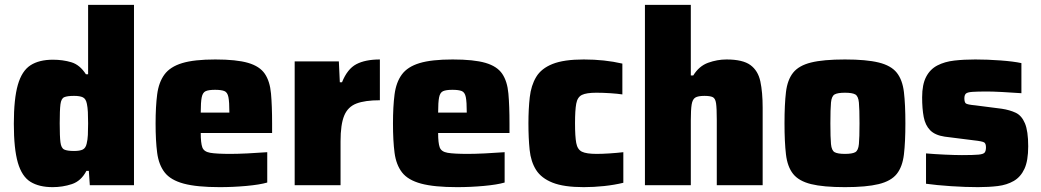

<svg xmlns="http://www.w3.org/2000/svg" viewBox="-20 -763 4288 791"><path d="M197 8Q141 8 105.5 -14Q70 -36 53.5 -93Q37 -150 37 -253Q37 -356 53.5 -413.5Q70 -471 105.5 -494Q141 -517 198 -517Q239 -517 274 -506.5Q309 -496 334 -457H343V-743H532V0H350L346 -59H336Q314 -17 276 -4.5Q238 8 197 8ZM285 -141Q309 -141 321 -147Q333 -153 337 -171Q341 -187 342 -207Q343 -227 343 -255Q343 -282 342 -301.5Q341 -321 338 -335Q334 -356 321.5 -362Q309 -368 285 -368Q257 -368 244.5 -362.5Q232 -357 229 -333Q226 -309 226 -255Q226 -201 229 -177Q232 -153 244.5 -147Q257 -141 285 -141Z M885 8Q791 8 737 -6.5Q683 -21 658.5 -52.5Q634 -84 627.5 -133.5Q621 -183 621 -254Q621 -324 627.5 -374Q634 -424 657.5 -456Q681 -488 730.5 -503Q780 -518 867 -518Q954 -518 1002 -504Q1050 -490 1071 -459Q1092 -428 1096.5 -377.5Q1101 -327 1101 -254V-215H807Q807 -174 813.5 -156Q820 -138 846 -133.5Q872 -129 930 -129Q957 -129 999.5 -131Q1042 -133 1081 -136V-11Q1050 -2 995 3Q940 8 885 8ZM807 -299H925Q925 -343 921 -363Q917 -383 904 -388Q891 -393 866 -393Q840 -393 827.5 -387.5Q815 -382 811 -362Q807 -342 807 -299Z M1194 0V-510H1376L1380 -424H1389Q1411 -479 1448 -498.5Q1485 -518 1545 -518V-350Q1484 -350 1448.5 -336.5Q1413 -323 1398 -286.5Q1383 -250 1383 -181V0Z M1863 8Q1769 8 1715 -6.5Q1661 -21 1636.5 -52.5Q1612 -84 1605.5 -133.5Q1599 -183 1599 -254Q1599 -324 1605.5 -374Q1612 -424 1635.5 -456Q1659 -488 1708.5 -503Q1758 -518 1845 -518Q1932 -518 1980 -504Q2028 -490 2049 -459Q2070 -428 2074.5 -377.5Q2079 -327 2079 -254V-215H1785Q1785 -174 1791.5 -156Q1798 -138 1824 -133.5Q1850 -129 1908 -129Q1935 -129 1977.5 -131Q2020 -133 2059 -136V-11Q2028 -2 1973 3Q1918 8 1863 8ZM1785 -299H1903Q1903 -343 1899 -363Q1895 -383 1882 -388Q1869 -393 1844 -393Q1818 -393 1805.5 -387.5Q1793 -382 1789 -362Q1785 -342 1785 -299Z M2385 8Q2303 8 2256.5 -10.5Q2210 -29 2188.5 -63Q2167 -97 2162 -145.5Q2157 -194 2157 -255Q2157 -314 2162.5 -362.5Q2168 -411 2189 -446Q2210 -481 2256.5 -499.5Q2303 -518 2385 -518Q2471 -518 2544 -501V-374Q2525 -377 2494.5 -379Q2464 -381 2437 -381Q2396 -381 2377.5 -372Q2359 -363 2354 -336Q2349 -309 2349 -255Q2349 -201 2354 -174Q2359 -147 2377.5 -138Q2396 -129 2438 -129Q2461 -129 2491.5 -131Q2522 -133 2548 -136V-10Q2511 -1 2468.5 3.5Q2426 8 2385 8Z M2637 0V-743H2826V-452H2836Q2860 -491 2897.5 -504.5Q2935 -518 2973 -518Q3040 -518 3071.5 -495Q3103 -472 3112.5 -427.5Q3122 -383 3122 -319V0H2933V-269Q2933 -317 2930 -337.5Q2927 -358 2916 -363Q2905 -368 2882 -368Q2856 -368 2844.5 -361Q2833 -354 2829.5 -332.5Q2826 -311 2826 -267V0Z M3461 8Q3372 8 3321.5 -4.5Q3271 -17 3247.5 -46.5Q3224 -76 3218 -127Q3212 -178 3212 -255Q3212 -333 3218 -383.5Q3224 -434 3247.5 -463.5Q3271 -493 3321.5 -505.5Q3372 -518 3461 -518Q3549 -518 3600 -505.5Q3651 -493 3674.5 -463.5Q3698 -434 3704 -383.5Q3710 -333 3710 -255Q3710 -178 3704 -127Q3698 -76 3674.5 -46.5Q3651 -17 3600 -4.5Q3549 8 3461 8ZM3461 -129Q3491 -129 3503.5 -136Q3516 -143 3518.5 -169.5Q3521 -196 3521 -255Q3521 -314 3518.5 -340.5Q3516 -367 3503.5 -374Q3491 -381 3461 -381Q3431 -381 3418.5 -374Q3406 -367 3403.5 -340.5Q3401 -314 3401 -255Q3401 -196 3403.5 -169.5Q3406 -143 3418.5 -136Q3431 -129 3461 -129Z M4009 8Q3958 8 3898 4Q3838 0 3795 -6V-131Q3829 -128 3872 -126Q3915 -124 3943 -124Q3991 -124 4011.5 -126Q4032 -128 4037 -135Q4042 -142 4042 -156Q4042 -171 4035 -176Q4028 -181 3991 -185L3872 -200Q3832 -206 3812 -226.5Q3792 -247 3785.5 -281Q3779 -315 3779 -362Q3779 -415 3795.5 -446.5Q3812 -478 3842 -493.5Q3872 -509 3911.5 -513.5Q3951 -518 3998 -518Q4048 -518 4102 -514Q4156 -510 4188 -503V-379Q4148 -382 4108 -384Q4068 -386 4048 -386Q4006 -386 3985.5 -384.5Q3965 -383 3959 -377Q3953 -371 3953 -358Q3953 -342 3959 -337Q3965 -332 3998 -329L4107 -315Q4140 -310 4164.5 -298.5Q4189 -287 4202.5 -255Q4216 -223 4216 -160Q4216 -101 4200.5 -67.5Q4185 -34 4156.5 -17.5Q4128 -1 4090.5 3.5Q4053 8 4009 8Z"/></svg>

Font: Saira ExtraBold
Style: Regular
Weight: 800
Designer: Hector Gatti with collaboration of the Omnibus-Type team
Foundry: Omnibus-Type
Version: Version 1.100; ttfautohint (v1.8.3)